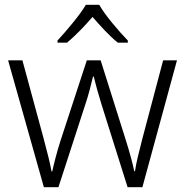

<svg xmlns="http://www.w3.org/2000/svg" viewBox="-20 -785 776 805"><path d="M396 -765H340C315 -722 258 -655 221 -615V-606H261C297 -636 336 -677 368 -714C400 -677 438 -635 474 -606H516V-615C478 -654 420 -722 396 -765ZM406 -346 515 0H577L722 -532H664L577 -204C562 -145 550 -99 546 -67H543C536 -101 523 -148 508 -196L402 -532H344L234 -196C217 -143 206 -98 199 -66H196C190 -101 179 -144 163 -204L74 -532H14L164 0H225L337 -345C352 -389 362 -431 370 -464H373C381 -431 392 -391 406 -346Z"/></svg>

Font: Noto Sans Telugu Light
Style: Regular
Weight: 300
Designer: Jelle Bosma - Monotype Design Team
Foundry: Monotype Imaging Inc.
Version: Version 2.005